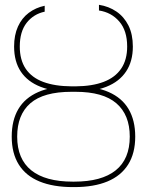

<svg xmlns="http://www.w3.org/2000/svg" viewBox="-20 -761 605 791"><path d="M274.4 -405.3H291Q373 -405.8 427.7 -381.8Q482.4 -357.9 509.8 -311.5Q537.1 -265.1 537.1 -198.2Q537.1 -129.4 507.8 -83Q478.5 -36.6 422.6 -13.4Q366.7 9.8 286.1 9.8H280.3Q199.2 9.8 142.8 -13.4Q86.4 -36.6 57.4 -83Q28.3 -129.4 28.3 -198.2Q28.3 -265.6 55.7 -311.8Q83 -357.9 137.7 -381.8Q192.4 -405.8 274.4 -405.3ZM291 -382.8H274.4Q159.7 -382.8 105.2 -335.7Q50.8 -288.6 50.8 -198.2Q50.8 -106 108.9 -59.3Q167 -12.7 279.3 -12.7H286.1Q398.4 -12.7 456.5 -59.1Q514.6 -105.5 514.6 -198.2Q514.6 -287.6 459.7 -335.2Q404.8 -382.8 291 -382.8ZM274.4 -405.3H292Q359.9 -405.8 407.2 -423.8Q454.6 -441.9 479.2 -478.3Q503.9 -514.6 503.9 -569.3Q503.9 -634.8 471.4 -672.4Q439 -710 387.7 -717.8V-741.2Q428.2 -734.9 459.7 -713.4Q491.2 -691.9 509.3 -655.8Q527.3 -619.6 527.3 -569.3Q527.3 -508.3 499.5 -466.6Q471.7 -424.8 418.9 -403.8Q366.2 -382.8 291 -382.8H274.4Q199.7 -382.8 146.7 -403.6Q93.8 -424.3 65.9 -465.8Q38.1 -507.3 38.1 -569.3Q38.1 -616.7 54 -651.6Q69.8 -686.5 98.4 -708Q127 -729.5 164.1 -737.3V-712.9Q118.2 -703.1 89.8 -667Q61.5 -630.9 61.5 -569.3Q61.5 -514.2 85.9 -477.8Q110.4 -441.4 158 -423.6Q205.6 -405.8 274.4 -405.3Z"/></svg>

Font: Inter Thin
Style: Regular
Weight: 250
Designer: Rasmus Andersson
Foundry: rsms
Version: Version 4.001;git-66647c0bb